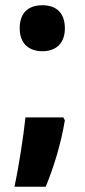

<svg xmlns="http://www.w3.org/2000/svg" viewBox="-20 -577 324 731"><path d="M142 -382C193 -382 227 -412 227 -469C227 -528 194 -557 142 -557C87 -557 55 -528 55 -469C55 -412 89 -382 142 -382ZM221 -130H77C69 -57 52 56 35 134H154C184 61 211 -24 227 -119Z"/></svg>

Font: Noto Sans Malayalam Condensed ExtraBold
Style: Regular
Weight: 800
Width: 3
Designer: Jelle Bosma - Monotype Design Team
Foundry: Monotype Imaging Inc.
Version: Version 2.104